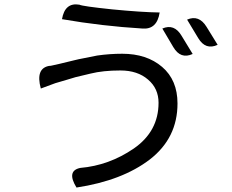

<svg xmlns="http://www.w3.org/2000/svg" viewBox="-20 -795 1040 861"><path d="M691 -334Q691 -398 644 -438Q597 -479 520 -479Q442 -479 386 -465Q330 -452 319 -449Q309 -446 279 -437Q249 -428 228 -422L163 -398Q138 -490 203 -500Q197 -497 248 -509Q299 -522 314 -525Q329 -529 361 -535Q393 -542 416 -546Q472 -554 528 -554Q638 -554 707 -495Q776 -436 776 -331Q776 -176 652 -80Q528 15 323 46Q277 -29 340 -42Q469 -53 580 -129Q691 -206 691 -334ZM258 -709Q271 -785 336 -774Q349 -767 483 -753Q617 -740 696 -739Q684 -662 619 -667Q437 -678 258 -709ZM708 -667Q761 -690 794 -635L844 -553Q790 -528 757 -584L708 -667ZM819 -707Q872 -730 906 -675L956 -594Q902 -569 869 -624L819 -707Z"/></svg>

Font: Swei Toothpaste CJK TC
Style: Regular
Weight: 400
Version: Version 1.0